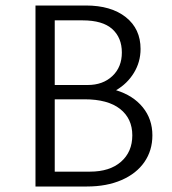

<svg xmlns="http://www.w3.org/2000/svg" viewBox="-20 -678 624 698"><path d="M423 -487Q423 -541 388 -572.5Q353 -604 280 -604H179V-369H299Q354 -369 388.5 -401.5Q423 -434 423 -487ZM109 -658H292Q384 -658 437.5 -615.5Q491 -573 491 -500Q491 -453 467 -413.5Q443 -374 402 -350Q464 -331 499 -288Q534 -245 534 -186Q534 -131 505 -89Q476 -47 422 -23.5Q368 0 296 0H109ZM307 -54Q379 -54 420 -90Q461 -126 461 -186Q461 -247 416.5 -282Q372 -317 287 -317H179V-54Z"/></svg>

Font: LXGW Bright TC
Style: Regular
Weight: 400
Designer: Christian Thalmann (Catharsis Fonts)
Foundry: LXGW / Christian Thalmann (Catharsis Fonts) / Fontworks Inc.
Version: Version 5.501